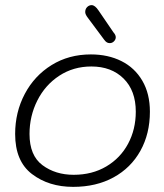

<svg xmlns="http://www.w3.org/2000/svg" viewBox="-20 -728 639 748"><path d="M39 -206Q39 -291 76.5 -362Q114 -433 181 -474.5Q248 -516 334 -516Q401 -516 453 -490Q505 -464 534.5 -413.5Q564 -363 564 -293Q564 -207 527 -140.5Q490 -74 422.5 -37Q355 0 265 0Q170 0 104.5 -50Q39 -100 39 -206ZM509 -293Q509 -375 461.5 -422Q414 -469 336 -469Q266 -469 211 -433Q156 -397 125.5 -336.5Q95 -276 95 -206Q95 -122 145.5 -84.5Q196 -47 267 -47Q339 -47 394 -79.5Q449 -112 479 -168Q509 -224 509 -293ZM386 -573 322 -659Q312 -672 312 -681Q312 -693 319.5 -700.5Q327 -708 337 -708Q350 -708 364 -687L422 -602Q431 -592 431 -583Q431 -574 424 -567Q417 -560 408 -560Q402 -560 397 -562.5Q392 -565 386 -573Z"/></svg>

Font: Mali Light
Style: Italic
Weight: 300
Italic angle: -10°
Version: Version 1.000; ttfautohint (v1.6)